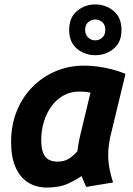

<svg xmlns="http://www.w3.org/2000/svg" viewBox="-20 -834 600 866"><path d="M189 12Q140 11 104.5 -12.5Q69 -36 49.5 -81Q30 -126 30 -193Q30 -269 55.5 -332.5Q81 -396 126.5 -442Q172 -488 231.5 -513Q291 -538 358 -538Q388 -538 419 -534Q450 -530 482 -522Q514 -514 546 -501L477 -215Q473 -195 470.5 -175.5Q468 -156 468 -136Q468 -103 474 -72.5Q480 -42 490 -11L369 9Q365 1 357.5 -16.5Q350 -34 348 -40Q326 -24 287.5 -6Q249 12 189 12ZM239 -105Q271 -105 292 -119Q313 -133 329 -152Q331 -169 333.5 -183Q336 -197 340 -216L388 -416Q375 -419 362 -420Q349 -421 337 -421Q298 -421 266 -403Q234 -385 212 -354.5Q190 -324 178 -285Q166 -246 166 -204Q166 -165 175 -143.5Q184 -122 200.5 -113.5Q217 -105 239 -105ZM409 -585Q363 -585 327.5 -614Q292 -643 292 -699Q292 -755 327.5 -784.5Q363 -814 409 -814Q457 -814 492.5 -784.5Q528 -755 528 -699Q528 -643 492.5 -614Q457 -585 409 -585ZM409 -652Q428 -652 441.5 -664.5Q455 -677 455 -699Q455 -722 441.5 -734Q428 -746 409 -746Q392 -746 378 -734Q364 -722 364 -699Q364 -677 378 -664.5Q392 -652 409 -652Z"/></svg>

Font: Ubuntu Sans Mono
Style: Bold Italic
Weight: 700
Italic angle: -13.5°
Monospace: yes
Designer: Dalton Maag Ltd
Foundry: Dalton Maag Ltd
Version: Version 1.006